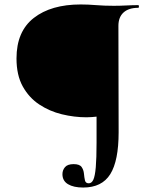

<svg xmlns="http://www.w3.org/2000/svg" viewBox="-20 -648 697 861"><path d="M353 193Q310 193 285 178Q260 163 260 133Q260 115 271.5 101.5Q283 88 310 88Q337 88 346 101Q355 114 356.5 131Q358 148 361 161Q364 174 378 174Q391 174 398.5 158Q406 142 409.5 102Q413 62 413 -8V-125Q403 -124 392 -123Q381 -122 368 -122Q313 -122 257.5 -135.5Q202 -149 156 -179.5Q110 -210 82 -260.5Q54 -311 54 -386Q54 -507 131.5 -567.5Q209 -628 342 -628Q375 -628 411 -625Q447 -622 490 -622Q518 -622 546.5 -623.5Q575 -625 600 -625Q603 -625 603 -619Q603 -613 600 -613Q557 -613 534 -592Q511 -571 511 -532L512 -55Q512 73 474.5 133Q437 193 353 193Z"/></svg>

Font: Cormorant Infant Light
Style: Regular
Weight: 300
Designer: Christian Thalmann (Catharsis Fonts)
Foundry: Catharsis Fonts
Version: Version 4.001